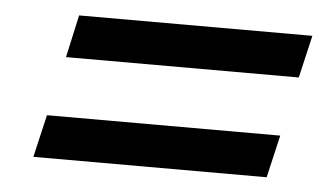

<svg xmlns="http://www.w3.org/2000/svg" viewBox="-33 -502 670 387"><g transform="rotate(5 302.0 -309.0)"><path d="M585 -455 565 -369H94L113 -455ZM538 -249 518 -163H46L66 -249Z"/></g></svg>

Font: Kantumruy Pro Medium
Style: Italic
Weight: 500
Italic angle: -13°
Designer: Sovichet Tep
Foundry: Sovichet Tep
Version: Version 1.002